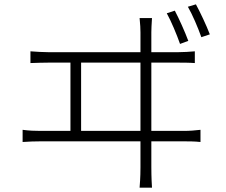

<svg xmlns="http://www.w3.org/2000/svg" viewBox="-20 -835 1040 883"><path d="M784 -786 747 -774C767 -738 793 -676 808 -633L846 -647C831 -688 802 -752 784 -786ZM881 -815 844 -804C865 -768 890 -709 906 -664L945 -677C929 -719 900 -780 881 -815ZM120 -599V-545C150 -546 177 -547 203 -547H304V-233H166C140 -233 113 -234 84 -238V-182C114 -184 140 -185 166 -185H626V-65C626 -55 626 -19 622 28H679C676 -18 676 -57 676 -67V-185H825C843 -185 876 -185 902 -182V-238C877 -235 852 -233 825 -233H676V-547H799C817 -547 851 -547 876 -545V-599C851 -597 827 -595 799 -595H676V-686C676 -697 677 -724 679 -752H622C625 -725 626 -700 626 -686V-595H203C177 -595 148 -597 120 -599ZM626 -233H353V-547H626Z"/></svg>

Font: Noto Sans TC Light
Style: Regular
Weight: 300
Designer: Ryoko NISHIZUKA 西塚涼子 (kana, bopomofo & ideographs); Paul D. Hunt (Latin, Greek & Cyrillic); Sandoll Communications 산돌커뮤니
Foundry: Adobe
Version: Version 2.004;hotconv 1.0.118;makeotfexe 2.5.65603